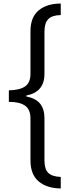

<svg xmlns="http://www.w3.org/2000/svg" viewBox="-20 -820 402 1084"><path d="M323 244Q244 243 198 204Q152 165 152 85V-151Q152 -202 121.5 -223.5Q91 -245 30 -245V-310Q91 -311 121.5 -332Q152 -353 152 -403V-643Q152 -723 198.5 -761.5Q245 -800 323 -800V-735Q274 -734 252.5 -712Q231 -690 231 -641V-403Q231 -300 129 -281V-275Q182 -265 206.5 -234.5Q231 -204 231 -153V86Q231 135 252.5 156Q274 177 323 179Z"/></svg>

Font: Noto Sans Tamil ExtraCondensed
Style: Regular
Weight: 400
Width: 2
Designer: Jelle Bosma - Monotype Design Team
Foundry: Monotype Imaging Inc.
Version: Version 2.004